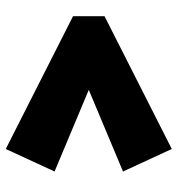

<svg xmlns="http://www.w3.org/2000/svg" viewBox="5 -594 615 665"><g transform="rotate(-90 312.5 -261.5)"><path d="M129 26 51 -143 428 -301V-222L51 -380L129 -549L589 -316V-207Z"/></g></svg>

Font: Lexend Exa Black
Style: Regular
Weight: 900
Designer: Bonnie Shaver-Troup, Thomas Jockin
Foundry: Lexend
Version: Version 1.007